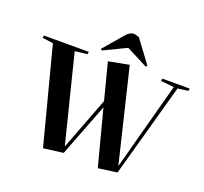

<svg xmlns="http://www.w3.org/2000/svg" viewBox="-158 -1143 1427 1341"><g transform="rotate(20 556.0 -472.0)"><path d="M828 -55H830L1004 -702L906 -712L909 -730H1112L1110 -712L1032 -702L839 -7L699 12L591 -401L439 -7L292 12L106 -701L26 -712L29 -730H362L360 -712L268 -701L430 -55H432L580 -443L510 -714L662 -743ZM780 -779 771 -769 612 -851 444 -770 435 -779 557 -922Q586 -956 614 -956Q626 -956 635.5 -953Q645 -950 656 -946Z"/></g></svg>

Font: Literata 72pt
Style: Bold Italic
Weight: 700
Italic angle: -2°
Designer: Latin by Veronika Burian and Jose Scaglione. Greek by Irene Vlachou. Cyrillic by Vera Evstafieva
Foundry: TypeTogether
Version: Version 3.002